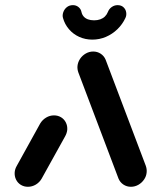

<svg xmlns="http://www.w3.org/2000/svg" viewBox="-20 -716 609 736"><path d="M87 0Q71.9 0 59.8 -7.4Q47.8 -14.8 41.5 -27.6Q35.2 -40.4 36.3 -55.6Q37.4 -68.5 44.4 -80.4L134.1 -242.6Q142.6 -256.7 156.7 -265.2Q170.7 -273.7 187 -273.7Q202.2 -273.7 214.3 -266.3Q226.3 -258.9 232.6 -246.1Q238.9 -233.3 237.8 -218.1Q236.3 -205.2 229.6 -193.3L139.6 -31.1Q131.5 -17 117.4 -8.5Q103.3 0 87 0ZM542.2 -55.6Q541.1 -40.7 532.4 -28Q523.7 -15.2 510.4 -7.6Q497 0 481.9 0Q465.9 0 453.1 -8.5Q440.4 -17 434.4 -31.1L280.4 -438.1Q275.9 -450.7 277 -463Q278.5 -477.8 287 -490.6Q295.6 -503.3 308.9 -510.9Q322.2 -518.5 337.4 -518.5Q353.3 -518.5 366.1 -510Q378.9 -501.5 384.8 -487.4L538.9 -80.4Q543.3 -67.8 542.2 -55.6ZM221.5 -647Q218.5 -657 222.4 -668.7Q226.3 -680.4 235.9 -688.3Q245.6 -696.3 259.6 -696.3Q271.9 -696.3 280.9 -688.9Q290 -681.5 292.2 -670.4Q294.4 -660 300.7 -652.8Q307 -645.6 317 -641.9Q327 -638.1 340.7 -638.1Q354.1 -638.1 364.4 -641.9Q374.8 -645.6 382.2 -652.8Q389.6 -660 393.7 -670.4Q398.1 -681.9 408.3 -689.1Q418.5 -696.3 430.7 -696.3Q444.8 -696.3 453.3 -688.3Q461.9 -680.4 463.7 -668.7Q465.6 -657 460.7 -647Q449.6 -623 430.2 -604.1Q410.7 -585.2 385.9 -574.6Q361.1 -564.1 334.1 -564.1Q307 -564.1 283.7 -574.6Q260.4 -585.2 244.3 -604.1Q228.1 -623 221.5 -647Z"/></svg>

Font: 26F Galaxy Sans Oblique
Style: Regular
Weight: 400
Italic angle: -5°
Designer: C₂₉H₂₅N₃O₅
Version: Version 1.200;FEAKit 1.0